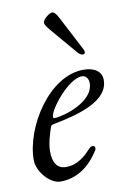

<svg xmlns="http://www.w3.org/2000/svg" viewBox="-79 -712 508 776"><g transform="rotate(-10 174.5 -324.5)"><path d="M284 -475C295 -475 295 -485 290 -495L215 -639C208 -652 200 -664 190 -664C180 -664 151 -643 151 -628C151 -622 157 -613 169 -598L261 -490C267 -482 276 -475 284 -475ZM106 15C171 15 226 -21 266 -86C268 -89 268 -92 268 -94C268 -100 264 -104 258 -104C253 -104 247 -101 240 -93C218 -69 186 -39 138 -39C103 -39 85 -65 85 -112C85 -143 96 -180 106 -209C109 -217 113 -217 121 -219C232 -240 349 -275 349 -359C349 -393 322 -414 275 -414C133 -414 14 -223 14 -89C14 -42 63 15 106 15ZM128 -242C123 -242 121 -242 121 -248C121 -278 209 -389 264 -389C281 -389 291 -374 291 -357C291 -277 158 -242 128 -242Z"/></g></svg>

Font: EB Garamond
Style: Italic
Weight: 400
Italic angle: -17.2°
Designer: Georg Duffner and Octavio Pardo
Foundry: Georg Duffner
Version: Version 1.000;PS 001.000;hotconv 1.0.88;makeotf.lib2.5.64775